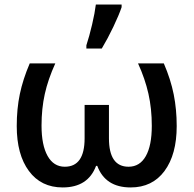

<svg xmlns="http://www.w3.org/2000/svg" viewBox="-20 -821 858 851"><path d="M54.2 0ZM257.8 9.8Q162.1 9.8 108.2 -63Q54.2 -135.7 54.2 -262.2Q54.2 -338.9 67.9 -404.1Q81.5 -469.2 111.8 -540H225.1Q192.9 -469.2 178.5 -404.3Q164.1 -339.4 164.1 -264.2Q164.1 -177.7 190.9 -129.9Q217.8 -82 267.1 -82Q355 -82 355 -208V-356H462.9V-208Q462.9 -82 549.8 -82Q599.6 -82 626.2 -128.9Q652.8 -175.8 652.8 -263.2Q652.8 -339.4 637.9 -405.5Q623 -471.7 591.8 -540H706.1Q736.8 -468.8 750 -402.3Q763.2 -335.9 763.2 -262.2Q763.2 -136.2 709.2 -63.2Q655.3 9.8 559.1 9.8Q446.8 9.8 411.1 -85.9H405.8Q370.1 9.8 257.8 9.8ZM362.8 -620.1Q376 -660.2 388.2 -712.2Q400.4 -764.2 404.8 -800.8H519V-789.1Q507.3 -754.4 482.4 -702.1Q457.5 -649.9 431.2 -606H362.8Z"/></svg>

Font: Open Sans Semibold
Style: Regular
Weight: 600
Foundry: Ascender Corporation
Version: Version 1.10; ttfautohint (v1.5.65-e2d9)